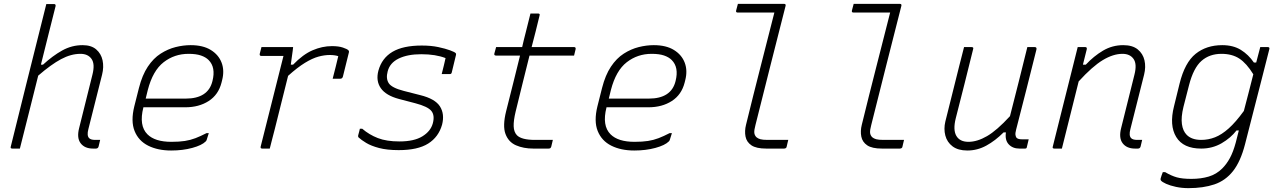

<svg xmlns="http://www.w3.org/2000/svg" viewBox="-20 -770 6640 995"><path d="M408 -536Q453 -536 478.5 -514Q504 -492 511.5 -457.5Q519 -423 509 -383Q491 -310 473.5 -242Q456 -174 438 -101Q429 -67 442 -54Q451 -45 473 -45H499Q497 -36 495 -28Q493 -20 491 -11Q488 0 477 0H462Q419 0 398 -27.5Q377 -55 390 -106Q407 -174 424 -242.5Q441 -311 459 -383Q473 -438 454.5 -464.5Q436 -491 397 -491Q348 -491 296.5 -463.5Q245 -436 178 -378Q154 -283 130.5 -188.5Q107 -94 83 0H44Q32 0 36 -11Q75 -170 115 -329.5Q155 -489 195 -649L220 -749H260Q270 -749 268 -738Q249 -663 230 -587Q211 -511 192 -435H203Q253 -481 302.5 -508.5Q352 -536 408 -536Z M968 -536Q1032 -536 1072.5 -511Q1113 -486 1128.5 -445Q1144 -404 1131 -354L1128 -342Q1112 -279 1061.5 -246.5Q1011 -214 940 -214H723V-213Q699 -119 744 -74Q783 -35 868 -35Q909 -35 938 -39.5Q967 -44 993 -54Q1019 -64 1050 -80H1062Q1060 -72 1056.5 -62.5Q1053 -53 1051 -45Q1050 -41 1046 -37Q1026 -17 976.5 -3.5Q927 10 867 10Q798 10 748 -15Q698 -40 677.5 -91Q657 -142 676 -219L700 -314Q717 -381 746 -424.5Q775 -468 812.5 -492Q850 -516 890 -526Q930 -536 968 -536ZM957 -491Q884 -491 828 -447.5Q772 -404 746 -304L735 -259H942Q1059 -259 1081 -350Q1099 -421 1061 -459Q1046 -474 1021 -482.5Q996 -491 957 -491Z M1335 -526H1499Q1499 -526 1497 -508Q1495 -490 1491.5 -468.5Q1488 -447 1487 -435H1499Q1550 -488 1600 -509.5Q1650 -531 1700 -531Q1735 -531 1757 -523.5Q1779 -516 1785 -510Q1790 -505 1788 -498L1757 -373Q1754 -362 1743 -362H1704L1707 -374Q1714 -400 1720 -425Q1726 -450 1733 -479Q1714 -485 1689 -485Q1661 -485 1630 -476.5Q1599 -468 1560.5 -444.5Q1522 -421 1473 -377Q1456 -308 1438.5 -239Q1421 -170 1404 -101Q1397 -76 1391 -51Q1385 -26 1378 0H1339Q1328 0 1331 -11Q1360 -128 1390 -245.5Q1420 -363 1449 -480H1335Q1324 -480 1326 -491Q1328 -500 1330.5 -508.5Q1333 -517 1335 -526Z M2166 -534Q2214 -534 2251.5 -526Q2289 -518 2313 -509Q2337 -500 2341 -495Q2345 -491 2343 -485L2321 -394Q2319 -386 2311 -386H2269L2271 -394Q2276 -413 2280.5 -432Q2285 -451 2289 -469Q2263 -479 2232 -484Q2201 -489 2163 -489Q2092 -489 2046 -466.5Q2000 -444 1989 -400Q1979 -363 1994.5 -339Q2010 -315 2072 -299L2158 -277Q2235 -258 2260 -218.5Q2285 -179 2271 -124Q2253 -60 2199 -26Q2145 8 2046 8Q1986 8 1944.5 -3Q1903 -14 1877.5 -29.5Q1852 -45 1838 -58Q1835 -61 1836 -68Q1839 -81 1841.5 -88.5Q1844 -96 1845 -103H1857Q1893 -72 1938 -54.5Q1983 -37 2050 -37Q2126 -37 2169 -63.5Q2212 -90 2223 -131Q2234 -172 2215.5 -195Q2197 -218 2132 -235L2048 -257Q1980 -275 1953.5 -313Q1927 -351 1941 -404Q1959 -469 2014 -501.5Q2069 -534 2166 -534Z M2845 -45Q2843 -36 2841 -28Q2839 -20 2837 -11Q2835 -4 2831.5 -2Q2828 0 2823 0H2744Q2693 0 2654 -17Q2615 -34 2599.5 -76Q2584 -118 2603 -194Q2622 -268 2639.5 -339Q2657 -410 2675 -482H2551Q2539 -482 2542 -493Q2544 -502 2546.5 -509.5Q2549 -517 2551 -526H2686Q2690 -544 2694.5 -562.5Q2699 -581 2704 -600Q2710 -625 2716.5 -650Q2723 -675 2729 -700H2768Q2780 -700 2776 -689Q2766 -648 2756 -607.5Q2746 -567 2735 -526H2955Q2965 -526 2963 -515Q2961 -506 2959 -498.5Q2957 -491 2955 -482H2724Q2706 -410 2688 -337.5Q2670 -265 2652 -191Q2641 -145 2642 -115.5Q2643 -86 2659 -69Q2683 -45 2752 -45Z M3368 -536Q3432 -536 3472.5 -511Q3513 -486 3528.5 -445Q3544 -404 3531 -354L3528 -342Q3512 -279 3461.5 -246.5Q3411 -214 3340 -214H3123V-213Q3099 -119 3144 -74Q3183 -35 3268 -35Q3309 -35 3338 -39.5Q3367 -44 3393 -54Q3419 -64 3450 -80H3462Q3460 -72 3456.5 -62.5Q3453 -53 3451 -45Q3450 -41 3446 -37Q3426 -17 3376.5 -3.5Q3327 10 3267 10Q3198 10 3148 -15Q3098 -40 3077.5 -91Q3057 -142 3076 -219L3100 -314Q3117 -381 3146 -424.5Q3175 -468 3212.5 -492Q3250 -516 3290 -526Q3330 -536 3368 -536ZM3357 -491Q3284 -491 3228 -447.5Q3172 -404 3146 -304L3135 -259H3342Q3459 -259 3481 -350Q3499 -421 3461 -459Q3446 -474 3421 -482.5Q3396 -491 3357 -491Z M3804 -750H4043Q4054 -750 4051 -739Q4012 -585 3973.5 -434Q3935 -283 3895 -122Q3888 -96 3889 -82.5Q3890 -69 3900 -59Q3908 -52 3920.5 -48.5Q3933 -45 3958 -45H4065Q4063 -36 4061 -28.5Q4059 -21 4057 -11Q4056 -4 4051.5 -2Q4047 0 4043 0H3951Q3899 0 3874 -17Q3849 -34 3843.5 -62.5Q3838 -91 3846 -123Q3884 -278 3920 -418.5Q3956 -559 3993 -705H3803Q3792 -705 3795 -716Q3797 -724 3799.5 -733Q3802 -742 3804 -750Z M4404 -750H4643Q4654 -750 4651 -739Q4612 -585 4573.5 -434Q4535 -283 4495 -122Q4488 -96 4489 -82.5Q4490 -69 4500 -59Q4508 -52 4520.5 -48.5Q4533 -45 4558 -45H4665Q4663 -36 4661 -28.5Q4659 -21 4657 -11Q4656 -4 4651.5 -2Q4647 0 4643 0H4551Q4499 0 4474 -17Q4449 -34 4443.5 -62.5Q4438 -91 4446 -123Q4484 -278 4520 -418.5Q4556 -559 4593 -705H4403Q4392 -705 4395 -716Q4397 -724 4399.5 -733Q4402 -742 4404 -750Z M4976 -526H5015Q5027 -526 5023 -515Q5001 -426 4978.5 -336Q4956 -246 4933 -157Q4918 -97 4936 -66Q4954 -35 4999 -35Q5044 -35 5095 -64.5Q5146 -94 5214 -168Q5237 -257 5259.5 -347Q5282 -437 5304 -526H5342Q5354 -526 5351 -513Q5326 -411 5299 -306Q5272 -201 5246 -99Q5241 -80 5242.5 -70.5Q5244 -61 5248 -56Q5256 -48 5276 -48H5311Q5309 -39 5306 -27Q5303 -15 5301 -6Q5300 0 5292 0H5263Q5228 0 5207.5 -22Q5187 -44 5193 -84H5181Q5138 -41 5091.5 -15.5Q5045 10 4993 10Q4945 10 4916.5 -11.5Q4888 -33 4879 -67.5Q4870 -102 4879 -140L4951 -428Q4957 -451 4963 -475Q4969 -499 4976 -526Z M5565 -526H5604Q5614 -526 5612 -515Q5607 -495 5602 -475Q5597 -455 5592 -435H5607Q5648 -479 5696 -507.5Q5744 -536 5801 -536Q5849 -536 5876 -514Q5903 -492 5911 -457.5Q5919 -423 5909 -383Q5891 -310 5873.5 -242Q5856 -174 5838 -101Q5829 -67 5842 -54Q5851 -45 5873 -45H5899Q5897 -36 5895 -28Q5893 -20 5891 -11Q5888 0 5877 0H5862Q5819 0 5798 -27.5Q5777 -55 5790 -106Q5807 -174 5824 -242.5Q5841 -311 5859 -383Q5873 -438 5854.5 -464.5Q5836 -491 5797 -491Q5749 -491 5695 -458.5Q5641 -426 5570 -348Q5548 -261 5526.5 -174Q5505 -87 5483 0H5444Q5432 0 5436 -11Q5462 -115 5488 -219Q5514 -323 5540 -426Z M6314 -536Q6371 -536 6410.5 -511.5Q6450 -487 6478 -446H6490Q6495 -466 6500.5 -486Q6506 -506 6511 -526H6550Q6561 -526 6558 -515Q6536 -427 6515.5 -348Q6495 -269 6475 -190Q6455 -111 6432 -22Q6409 67 6370 116.5Q6331 166 6273.5 185.5Q6216 205 6139 205Q6105 205 6074.5 198.5Q6044 192 6023 182.5Q6002 173 5996 165Q5993 160 5995 154Q5997 147 5999.5 139.5Q6002 132 6006 122H6018Q6050 141 6078.5 149Q6107 157 6154 157Q6204 157 6244 145Q6284 133 6314 103Q6337 80 6354 48.5Q6371 17 6384 -31Q6393 -64 6400 -94H6388Q6358 -55 6310.5 -27.5Q6263 0 6205 0Q6112 0 6075.5 -60Q6039 -120 6064 -219L6093 -337Q6120 -446 6176 -491Q6232 -536 6314 -536ZM6130 -71Q6156 -45 6205 -45Q6242 -45 6276.5 -58.5Q6311 -72 6347.5 -104.5Q6384 -137 6426 -195Q6438 -241 6450 -287Q6462 -333 6475 -385Q6440 -442 6402.5 -466.5Q6365 -491 6310 -491Q6248 -491 6206.5 -454.5Q6165 -418 6142 -329L6113 -216Q6100 -163 6105 -127Q6110 -91 6130 -71Z"/></svg>

Font: Recursive Mn Lnr St Lt
Style: Italic
Weight: 300
Italic angle: -15°
Monospace: yes
Version: Version 1.079;hotconv 1.0.112;makeotfexe 2.5.65598; ttfautoh